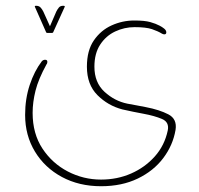

<svg xmlns="http://www.w3.org/2000/svg" viewBox="-20 -431 690 665"><path d="M139 -321 101 -407Q99 -411 105 -411Q115 -411 120.5 -405Q126 -399 130 -391L153 -340L175 -391Q179 -399 184 -405Q189 -411 199 -411Q206 -411 204 -407L165 -321Q164 -317 160 -317H144Q140 -317 139 -321ZM485 -60Q532 -51 563 -35Q594 -19 588 19Q579 72 545.5 116.5Q512 161 457 187.5Q402 214 330 214Q254 214 194.5 182Q135 150 101 94Q67 38 67 -33Q67 -89 83 -137Q99 -185 125 -219Q130 -224 136 -224Q144 -224 144 -217Q144 -216 143.5 -213Q143 -210 141 -208Q113 -157 103 -117Q93 -77 93 -40Q93 32 127 83.5Q161 135 215 163Q269 191 330 191Q386 191 434 170Q482 149 516 111Q550 73 561 21Q567 -8 541 -19Q515 -30 477 -37Q460 -40 441 -44Q422 -48 404 -52Q354 -65 317.5 -101.5Q281 -138 281 -200Q281 -256 305 -291Q329 -326 366.5 -343Q404 -360 445 -360Q481 -360 500.5 -354.5Q520 -349 533 -342Q541 -338 548.5 -332Q556 -326 556 -319Q556 -312 549 -312Q545 -312 540 -315Q527 -323 506.5 -330Q486 -337 446 -337Q411 -337 379 -322Q347 -307 327 -276.5Q307 -246 307 -200Q307 -145 342 -113Q377 -81 421 -72Q438 -69 453.5 -66Q469 -63 485 -60Z"/></svg>

Font: Zain ExtraLight
Style: Regular
Weight: 200
Designer: Zain,Boutros
Foundry: Mobile Telecommunications Company (Zain), 2024
Version: Version 1.51; ttfautohint (v1.8.4)